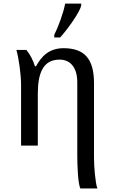

<svg xmlns="http://www.w3.org/2000/svg" viewBox="-20 -816 645 1076"><path d="M98.1 -338.9V0H191.9V-291C191.9 -350.1 199.7 -397.9 219.2 -431.2C238.3 -463.9 268.6 -481.9 314 -481.9C373 -481.9 413.1 -439 413.1 -355V58.1C413.1 111.8 417 212.4 430.2 240.2H525.9C514.2 210.9 506.8 116.2 506.8 69.8V-350.1C506.8 -485.8 453.6 -545.9 335.9 -545.9C254.9 -545.9 211.4 -499.5 182.1 -444.8H175.8C164.6 -480 149.9 -508.8 127.9 -536.1H71.8C84.5 -493.7 98.1 -401.9 98.1 -338.9ZM284.2 -606H316.9C337.4 -628.4 364.3 -662.6 388.2 -697.8C411.6 -731.9 430.2 -764.6 435.1 -784.2V-795.9H345.2C336.4 -746.1 306.6 -664.6 284.2 -621.1Z"/></svg>

Font: The Erased English
Style: Regular
Weight: 400
Designer: Monotype Design team + ligartures altered by 180 Amsterdam
Foundry: Monotype Imaging Inc.
Version: Version 1.030;Glyphs 3.1.2 (3151)